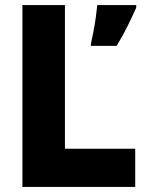

<svg xmlns="http://www.w3.org/2000/svg" viewBox="-20 -734 603 754"><path d="M337 -562Q341 -580 346.5 -608Q352 -636 356 -664.5Q360 -693 362 -714H515V-704Q499 -668 480.5 -630.5Q462 -593 438 -554H337ZM68 0V-714H235V-150H511V0Z"/></svg>

Font: Noto Sans Mono SemiCondensed Black
Style: Regular
Weight: 900
Width: 4
Designer: Monotype Design Team
Foundry: Monotype Imaging Inc.
Version: Version 2.014; ttfautohint (v1.8.4.7-5d5b)